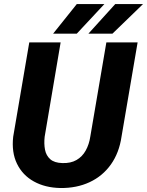

<svg xmlns="http://www.w3.org/2000/svg" viewBox="-20 -921 728 951"><path d="M506.8 -710.9H661.6L582 -244.6Q570.3 -164.1 529.3 -106.4Q488.3 -48.8 424.1 -18.8Q359.9 11.2 279.3 10.3Q203.6 8.8 147.7 -22.2Q91.8 -53.2 64.2 -109.9Q36.6 -166.5 45.4 -244.1L125 -710.9H280.3L201.2 -243.7Q197.3 -209 202.9 -179.7Q208.5 -150.4 229 -132.3Q249.5 -114.3 288.6 -113.3Q330.1 -111.8 358.9 -128.4Q387.7 -145 404.5 -175.3Q421.4 -205.6 427.2 -244.1ZM418 -754.4 550.8 -900.9H688.5L537.1 -754.4ZM243.2 -754.4 360.4 -900.9H497.1L360.4 -754.4Z"/></svg>

Font: Roboto ExtraBold
Style: Italic
Weight: 800
Designer: Christian Robertson
Foundry: Google
Version: Version 3.009; 2024